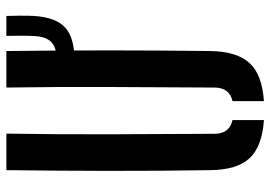

<svg xmlns="http://www.w3.org/2000/svg" viewBox="-143 -697 848 602"><g transform="rotate(-90 281.0 -396.0)"><path d="M48.5 -160Q46 -320 46.2 -480Q46.5 -640 48.5 -800H163Q160.5 -640 161 -474Q161.5 -308 162.5 -148Q162.5 -100.5 205.5 -91V7.5Q123 2 86.2 -37.2Q49.5 -76.5 48.5 -160ZM265 7.5V-91Q307.5 -100.5 307.5 -148Q308.5 -308 309.2 -474Q310 -640 307.5 -800H422Q424 -640 424 -480Q424 -320 422 -160Q420.5 -76.5 384 -37.2Q347.5 2 265 7.5ZM393.5 -586.5Q385 -586.5 375.8 -586.8Q366.5 -587 359 -588.5V-642.5Q368 -642 376.5 -641.5Q385 -641 394 -641.5Q434 -643 450.5 -659.5Q467 -676 469 -712.5Q470 -731 470 -758.2Q470 -785.5 469.5 -800H532Q532.5 -783.5 532.8 -756.8Q533 -730 532 -713Q527.5 -645 495.8 -615.8Q464 -586.5 393.5 -586.5Z"/></g></svg>

Font: Big Shoulders Stencil Text
Style: Bold
Weight: 700
Designer: Patric King
Foundry: XO Type Co
Version: Version 1.000